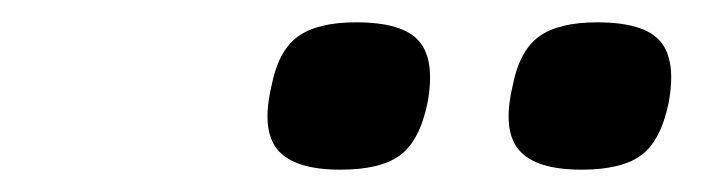

<svg xmlns="http://www.w3.org/2000/svg" viewBox="-20 -867 640 172"><path d="M501 -715Q460 -715 445 -732.5Q430 -750 439 -789Q445 -821 462.5 -834Q480 -847 515 -847Q557 -847 571.5 -830Q586 -813 579 -775Q572 -741 554.5 -728Q537 -715 501 -715ZM285 -715Q244 -715 229 -732.5Q214 -750 223 -789Q229 -821 246.5 -834Q264 -847 299 -847Q341 -847 355.5 -830Q370 -813 363 -775Q356 -741 338.5 -728Q321 -715 285 -715Z"/></svg>

Font: Victor Mono Thin Medium
Style: Italic
Weight: 500
Italic angle: -12°
Monospace: yes
Version: Version 1.561;gftools[0.9.30]